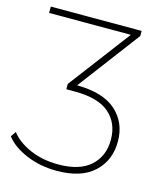

<svg xmlns="http://www.w3.org/2000/svg" viewBox="-133 -598 736 876"><g transform="rotate(15 234.5 -160.5)"><path d="M217 198Q139 198 73.5 170.5Q8 143 -25 100L-8 75Q22 115 81.5 141.5Q141 168 216 168Q317 168 368.5 121.5Q420 75 420 -3Q420 -81 367.5 -127Q315 -173 204 -173H164V-198L384 -489H-2V-519H427V-495L207 -203Q331 -202 392 -147Q453 -92 453 -3Q453 86 393 142Q333 198 217 198Z"/></g></svg>

Font: Montserrat ExtraLight
Style: Regular
Weight: 200
Designer: Julieta Ulanovsky
Foundry: Julieta Ulanovsky
Version: Version 9.000; ttfautohint (v1.8.4.7-5d5b)